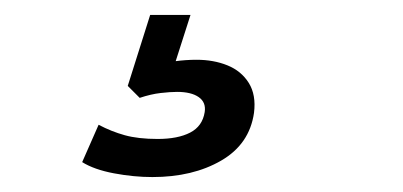

<svg xmlns="http://www.w3.org/2000/svg" viewBox="-20 -40 540 257"><path d="M184 197Q159 197 132.5 192Q106 187 90 177L112 127Q129 136 147 141Q165 146 191 146Q218 146 234.5 137.5Q251 129 254 110Q256 97 246 90Q236 83 217 83Q208 83 195 84.5Q182 86 167 91L151 75L181 -20H235L210 58L187 47Q199 44 214 42Q229 40 243 40Q266 40 284.5 47.5Q303 55 313 71Q323 87 320 111Q314 153 276 175Q238 197 184 197Z"/></svg>

Font: Nunito Sans 7pt Medium
Style: Italic
Weight: 500
Italic angle: -9°
Designer: Vernon Adams
Foundry: Vernon Adams
Version: Version 3.101;gftools[0.9.27]